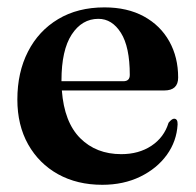

<svg xmlns="http://www.w3.org/2000/svg" viewBox="-20 -489 530 520"><path d="M462.5 -279Q462.5 -244 425 -244H147.5Q154 -158 197.2 -114.8Q240.5 -71.5 308.5 -71.5Q356 -71.5 390.2 -94.2Q424.5 -117 436.5 -156.5Q445.5 -167.5 451.5 -167.5Q461.5 -167.5 461 -152Q458.5 -106.5 431.8 -69.5Q405 -32.5 359.8 -10.5Q314.5 11.5 257 11.5Q189 11.5 137.2 -17.2Q85.5 -46 56.2 -98Q27 -150 27 -219.5Q27 -293 55.8 -349.2Q84.5 -405.5 137.5 -437.2Q190.5 -469 263 -469Q325 -469 369.8 -444.5Q414.5 -420 438.5 -377Q462.5 -334 462.5 -279ZM246.5 -438Q202 -438 174.2 -395.5Q146.5 -353 146.5 -271V-269H314Q331.5 -269 331.5 -286Q331.5 -362 307.5 -400Q283.5 -438 246.5 -438Z"/></svg>

Font: Fraunces 72pt S000 SemiBold
Style: Regular
Weight: 600
Version: Version 1.000; ttfautohint (v1.8.3)